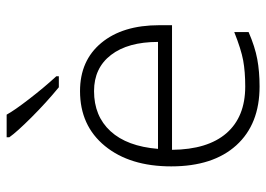

<svg xmlns="http://www.w3.org/2000/svg" viewBox="-134 -672 816 589"><g transform="rotate(-90 274.5 -378.0)"><path d="M303.2 9.8Q187.5 9.8 122.8 -61.5Q58.1 -132.8 58.1 -261.2Q58.1 -388.2 120.6 -464.6Q183.1 -541 289.1 -541Q382.8 -541 437 -475.6Q491.2 -410.2 491.2 -297.9V-258.8H108.9Q109.9 -149.4 159.9 -91.8Q210 -34.2 303.2 -34.2Q348.6 -34.2 383.1 -40.5Q417.5 -46.9 470.2 -67.9V-23.9Q425.3 -4.4 387.2 2.7Q349.1 9.8 303.2 9.8ZM289.1 -498Q212.4 -498 166 -447.5Q119.6 -397 111.8 -301.8H439.9Q439.9 -394 399.9 -446Q359.9 -498 289.1 -498ZM334.5 -606H300.8Q253.9 -644.5 208.7 -689.7Q163.6 -734.9 147.5 -757.8V-766.1H216.8Q229.5 -742.7 264.9 -696.8Q300.3 -650.9 334.5 -613.8Z"/></g></svg>

Font: Zoram GWebM Light
Style: Regular
Weight: 300
Foundry: Ascender Corporation
Version: Version 1.000